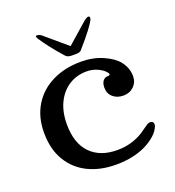

<svg xmlns="http://www.w3.org/2000/svg" viewBox="-124 -760 791 868"><g transform="rotate(-20 271.5 -326.0)"><path d="M30 -237Q30 -312 64 -367.5Q98 -423 158.5 -452.5Q219 -482 295 -482Q354 -482 400.5 -461.5Q447 -441 468 -415Q482 -398 489 -379Q496 -360 496 -341Q496 -311 476 -291.5Q456 -272 426 -272Q396 -272 376 -289Q356 -306 356 -335Q356 -356 365 -367.5Q374 -379 389 -379Q399 -379 399 -385Q399 -390 389 -400Q376 -413 353.5 -422.5Q331 -432 305 -432Q258 -432 220.5 -408.5Q183 -385 161.5 -341Q140 -297 140 -237Q140 -146 186.5 -98Q233 -50 316 -50Q385 -50 441 -85L464 -101Q476 -110 483 -114Q490 -118 498 -118Q505 -118 509 -113.5Q513 -109 513 -102Q513 -96 510 -90Q493 -51 433 -20Q405 -6 368.5 2Q332 10 287 10Q213 10 155 -18Q97 -46 63.5 -101.5Q30 -157 30 -237ZM150 -645Q163 -625 184.5 -597Q206 -569 237 -534Q247 -522 267 -522H287Q309 -522 315 -532Q353 -575 375.5 -605Q398 -635 403 -648Q405 -655 403.5 -658.5Q402 -662 397 -662Q388 -662 368 -644L277 -564L183 -644Q172 -654 165 -658Q158 -662 150 -662Q139 -662 150 -645Z"/></g></svg>

Font: Raigarh
Style: Regular
Weight: 400
Designer: jaikishan Patel
Foundry: MagicType
Version: Version 1.000;FEAKit 1.0